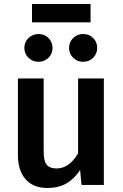

<svg xmlns="http://www.w3.org/2000/svg" viewBox="-20 -919 611 954"><path d="M496 0H385L378 -74Q348 -29 309 -7Q270 15 216 15Q145 15 107 -28.5Q69 -72 69 -149V-529H197V-165Q197 -119 212 -100.5Q227 -82 261 -82Q324 -82 368 -157V-529H496ZM241 -681Q241 -652 221 -632Q201 -612 172 -612Q142 -612 121.5 -632Q101 -652 101 -681Q101 -710 121.5 -730Q142 -750 172 -750Q201 -750 221 -730Q241 -710 241 -681ZM463 -681Q463 -652 443 -632Q423 -612 393 -612Q364 -612 343.5 -632Q323 -652 323 -681Q323 -710 343.5 -730Q364 -750 393 -750Q423 -750 443 -730Q463 -710 463 -681ZM139 -808V-899H430V-808Z"/></svg>

Font: Fira Sans Medium
Style: Regular
Weight: 500
Designer: bBox Type GmbH & Carrois Corporate GbR & Edenspiekermann AG
Foundry: bBox Type GmbH & Carrois Corporate GbR & Edenspiekermann AG
Version: Version 4.301